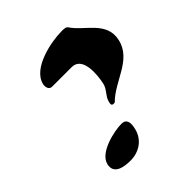

<svg xmlns="http://www.w3.org/2000/svg" viewBox="-172 -733 832 832"><g transform="rotate(-45 244.0 -317.0)"><path d="M266 -261C263 -249 261 -239 275 -239C276 -239 281 -240 282 -240C347 -306 462 -319 485 -418C507 -514 409 -551 369 -613C362 -622 347 -621 336 -621C275 -621 136 -595 118 -515C115 -501 119 -480 138 -480H258C325 -480 314 -377 304 -332C298 -304 272 -287 266 -261ZM70 -73C58 -21 113 -13 152 -13C204 -13 250 -42 263 -97C270 -127 269 -154 236 -154C196 -154 84 -132 70 -73Z"/></g></svg>

Font: Charger
Style: OversprayIt
Weight: 400
Designer: Jasper
Foundry: Cannot Into Space Fonts
Version: Version 0.980